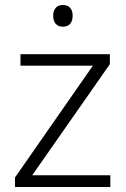

<svg xmlns="http://www.w3.org/2000/svg" viewBox="-20 -749 503 769"><path d="M232 -729C207 -729 193 -713 193 -686C193 -658 207 -642 232 -642C257 -642 271 -658 271 -686C271 -713 257 -729 232 -729ZM422 0V-47H109L420 -492V-532H62V-486H352L40 -38V0Z"/></svg>

Font: Noto Sans Kannada Light
Style: Regular
Weight: 300
Designer: Jelle Bosma - Monotype Design Team
Foundry: Monotype Imaging Inc.
Version: Version 2.005